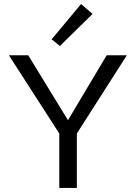

<svg xmlns="http://www.w3.org/2000/svg" viewBox="-20 -932 673 952"><path d="M277 -704 236 -737 382 -912 439 -863ZM361 -270V0H274V-270L24 -658H120L317 -336L509 -658H609Z"/></svg>

Font: Ysabeau Infant Medium
Style: Regular
Weight: 500
Designer: Christian Thalmann (Catharsis Fonts)
Version: Version 0.003